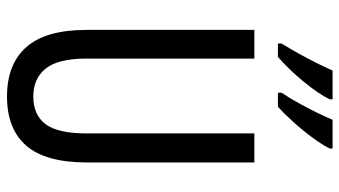

<svg xmlns="http://www.w3.org/2000/svg" viewBox="-236 -748 993 562"><g transform="rotate(90 261.0 -466.5)"><path d="M455 -224Q455 -103 406 -46.5Q357 10 262 10Q167 10 117 -47Q67 -104 67 -223V-714H151V-222Q151 -140 180 -103.5Q209 -67 262 -67Q316 -67 343 -103Q370 -139 370 -223V-714H455ZM414 -934Q403 -912 381.5 -883Q360 -854 335.5 -827Q311 -800 292 -783H251V-794Q266 -816 282 -845Q298 -874 311 -901Q324 -928 330 -943H414ZM270 -934Q253 -900 217.5 -857Q182 -814 146 -783H107V-794Q122 -818 137.5 -846Q153 -874 166 -900.5Q179 -927 186 -943H270Z"/></g></svg>

Font: Noto Sans Ethiopic ExtraCondensed
Style: Regular
Weight: 400
Width: 2
Designer: Monotype Design Team
Foundry: Monotype Imaging Inc.
Version: Version 2.102; ttfautohint (v1.8.4.7-5d5b)